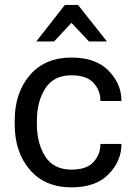

<svg xmlns="http://www.w3.org/2000/svg" viewBox="-20 -769 561 803"><path d="M41.5 -249Q41.5 -132.8 104.7 -59.1Q168 14.6 278.8 14.6Q381.3 14.6 434.6 -40.8Q487.8 -96.2 487.8 -164.6V-167H399.9V-164.6Q399.9 -123 371.1 -91.3Q342.3 -59.6 278.8 -59.6Q204.6 -59.6 169.4 -114.5Q134.3 -169.4 134.3 -249V-264.6Q134.3 -344.2 169.4 -399.2Q204.6 -454.1 278.8 -454.1Q342.3 -454.1 371.1 -422.4Q399.9 -390.6 399.9 -349.1V-346.7H487.8V-349.1Q487.8 -417.5 434.6 -472.9Q381.3 -528.3 278.8 -528.3Q168 -528.3 104.7 -454.6Q41.5 -380.9 41.5 -264.6ZM306.2 -748.5H251.5L131.8 -595.7H206.1L278.8 -673.3L352.1 -595.7H427.2Z"/></svg>

Font: Roboto Flex
Style: Regular
Weight: 400
Designer: Berlow after Robertson
Foundry: Google
Version: Version 3.200;gftools[0.9.32]